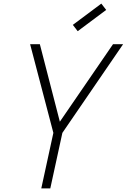

<svg xmlns="http://www.w3.org/2000/svg" viewBox="-20 -1045 703 1065"><path d="M209 0 276 -308 147 -800H201L312 -370L607 -800H663L326 -308L259 0ZM411 -872 384 -907 542 -1025 569 -990Z"/></svg>

Font: Victor Mono Thin
Style: Italic
Weight: 100
Italic angle: -12°
Monospace: yes
Designer: Rune Bjørnerås
Version: Version 1.561;gftools[0.9.30]